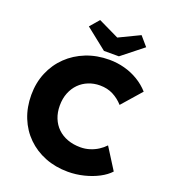

<svg xmlns="http://www.w3.org/2000/svg" viewBox="-164 -1039 1024 1165"><g transform="rotate(20 348.0 -456.0)"><path d="M410 10Q329.7 10 262.3 -16.7Q195 -43.3 145.7 -91.8Q96.3 -140.3 69.5 -207Q42.7 -273.7 42.7 -353.3Q42.7 -431.7 70.5 -497.8Q98.3 -564 148.7 -612.7Q199 -661.3 267.3 -688.3Q335.7 -715.3 417 -715.3Q466.7 -715.3 514.5 -702.5Q562.3 -689.7 603.8 -664.8Q645.3 -640 677 -604.3L567 -478.7Q538.7 -510.7 501.3 -530Q464 -549.3 415.7 -549.3Q376.7 -549.3 342.2 -535.5Q307.7 -521.7 282.2 -496Q256.7 -470.3 242 -433.8Q227.3 -397.3 227.3 -351.3Q227.3 -307 241.8 -270.8Q256.3 -234.7 283 -209Q309.7 -183.3 347.2 -169.5Q384.7 -155.7 430.7 -155.7Q461.7 -155.7 490.3 -164.7Q519 -173.7 543 -189Q567 -204.3 585.3 -224L672 -86.7Q647 -59 605.2 -37Q563.3 -15 512.5 -2.5Q461.7 10 410 10ZM365.7 -754.3 229 -862.7 280.3 -922.3 429 -850.7H399L547.7 -922.3L599 -862.7L462.3 -754.3Z"/></g></svg>

Font: Lexend Medium
Style: Regular
Weight: 500
Designer: Bonnie Shaver-Troup, Thomas Jockin
Foundry: Lexend
Version: Version 1.005